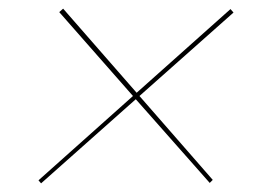

<svg xmlns="http://www.w3.org/2000/svg" viewBox="-20 -557 620 444"><path d="M520 -528 302.5 -335 472 -141 465 -134 294 -327.5 75 -133 69 -140 287.5 -335 117 -529 126 -537 296 -342.5 513 -536Z"/></svg>

Font: Lato Hairline
Style: Italic
Weight: 100
Italic angle: -7°
Designer: Lukasz Dziedzic
Foundry: tyPoland Lukasz Dziedzic
Version: Version 2.007; 2014-02-27